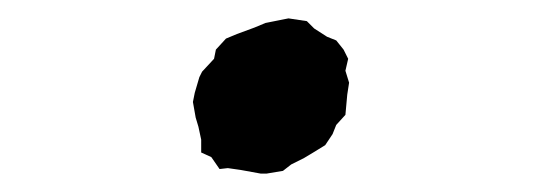

<svg xmlns="http://www.w3.org/2000/svg" viewBox="-20 -360 590 209"><path d="M242 -175 228 -177 219 -176 210 -189 199 -194V-208L196 -222L193 -232L190 -249L192 -259L197 -276L200 -282L213 -296L215 -306L226 -318L238 -323L257 -330L269 -335L284 -338L294 -340L314 -337L322 -329L336 -320L346 -316L354 -306L359 -296L356 -283L360 -270L358 -257L356 -235L346 -224L342 -214L334 -202L321 -194L311 -188L297 -181L288 -174L270 -171H264Z"/></svg>

Font: Winky Rough SemiBold
Style: Italic
Weight: 600
Italic angle: -8.97852°
Designer: Simon Atzbach
Foundry: typofactur
Version: Version 1.206; ttfautohint (v1.8.4.7-5d5b)